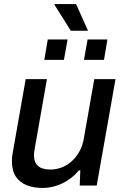

<svg xmlns="http://www.w3.org/2000/svg" viewBox="-20 -917 612 949"><path d="M190 12Q148 12 113.5 -1Q79 -14 59 -43Q39 -72 39 -120Q39 -136 41.5 -153.5Q44 -171 48 -191L107 -526H212L154 -196Q152 -183 150 -171.5Q148 -160 148 -150Q148 -123 158.5 -107.5Q169 -92 187.5 -85.5Q206 -79 229 -79Q257 -79 284 -89Q311 -99 333.5 -119Q356 -139 372.5 -168.5Q389 -198 395 -236L446 -526H551L458 0H374L377 -75H370Q348 -48 319 -28.5Q290 -9 257.5 1.5Q225 12 190 12ZM199 -621 216 -722H314L296 -621ZM395 -621 413 -722H511L494 -621ZM330 -765 249 -894 250 -897H356L415 -765Z"/></svg>

Font: Archivo SemiBold Medium
Style: Italic
Weight: 500
Italic angle: -10°
Version: Version 2.001